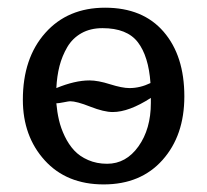

<svg xmlns="http://www.w3.org/2000/svg" viewBox="-20 -467 544 504"><path d="M255.9 -446.8Q355 -446.8 409.4 -383.8Q463.9 -320.8 463.9 -213.9Q463.9 -111.3 406.7 -47.1Q349.6 17.1 252 17.1Q154.8 17.1 97.4 -46.1Q40 -109.4 40 -205.1Q40 -314.5 98.9 -380.6Q157.7 -446.8 255.9 -446.8ZM261.2 -37.1Q311 -37.1 343.5 -82.8Q376 -128.4 376 -196.8V-210Q318.4 -172.9 275.9 -172.9Q252.9 -172.9 217 -187Q181.2 -201.2 164.1 -201.2Q160.6 -201.2 147.2 -198.5Q133.8 -195.8 127.9 -195.8Q129.9 -172.9 134.8 -151.9Q139.6 -130.9 149.9 -109.4Q160.2 -87.9 174.6 -72.3Q189 -56.6 211.4 -46.9Q233.9 -37.1 261.2 -37.1ZM249 -393.1Q217.3 -393.1 193.8 -379.9Q170.4 -366.7 156.7 -343.5Q143.1 -320.3 136.2 -293.7Q129.4 -267.1 127.9 -235.8Q176.8 -255.9 214.8 -255.9Q237.3 -255.9 269 -245.8Q300.8 -235.8 319.8 -235.8Q347.7 -235.8 375 -249Q370.1 -319.3 341.8 -356.2Q313.5 -393.1 249 -393.1Z"/></svg>

Font: Linear Smooth Low Contrast
Style: Regular
Weight: 500
Designer: Philipp H. Poll, Flanker
Foundry: Philipp H. Poll, reworked by Flanker
Version: Version 1.010 | FøM Fix